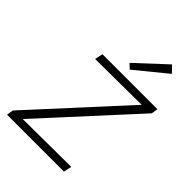

<svg xmlns="http://www.w3.org/2000/svg" viewBox="-257 -1027 1146 1146"><g transform="rotate(45 315.5 -454.5)"><path d="M543 -868 347 -708 318 -736 504 -909ZM631 -658 625 -617 104 -48 511 -51 500 0H20L26 -42L546 -610L156 -607L167 -658Z"/></g></svg>

Font: EauTestText Semilight
Style: Italic
Weight: 300
Italic angle: -12°
Designer: Christian Thalmann (Catharsis Fonts)
Version: Version 0.001;PS 000.001;hotconv 1.0.88;makeotf.lib2.5.64775